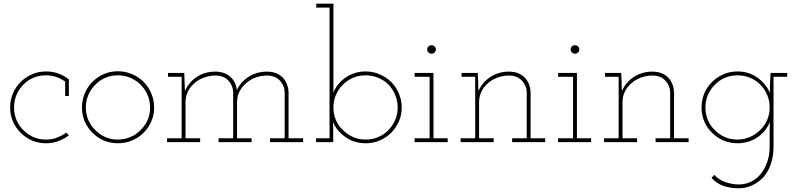

<svg xmlns="http://www.w3.org/2000/svg" viewBox="-20 -770 4319 1040"><path d="M353 -37 339 -52Q316 -35 288.5 -24.5Q261 -14 230 -14Q193 -14 161.5 -27.5Q130 -41 107 -65Q83 -88 69.5 -119.5Q56 -151 56 -188Q56 -224 69.5 -256Q83 -288 107 -312Q130 -336 161.5 -349Q193 -362 230 -362Q259 -362 285 -353Q311 -344 333 -328V-250H353V-340Q328 -360 296.5 -371.5Q265 -383 230 -383Q188 -383 153 -367.5Q118 -352 92 -326Q65 -300 50 -264Q35 -228 35 -188Q35 -147 50 -112Q65 -77 92 -51Q118 -24 153 -9Q188 6 230 6Q265 6 296 -5.5Q327 -17 353 -37Z M758 -51Q784 -77 799.5 -112Q815 -147 815 -188Q815 -228 799.5 -264Q784 -300 758 -327Q731 -353 695 -368.5Q659 -384 619 -384Q577 -384 542 -368.5Q507 -353 481 -327Q454 -300 439 -264Q424 -228 424 -188Q424 -147 439 -112Q454 -77 481 -51Q507 -24 542 -9Q577 6 619 6Q659 6 695 -9Q731 -24 758 -51ZM496 -66Q472 -89 458.5 -120Q445 -151 445 -188Q445 -224 458.5 -255.5Q472 -287 496 -311Q519 -335 550.5 -348.5Q582 -362 618 -362Q654 -362 686 -348.5Q718 -335 742 -311Q766 -287 779.5 -255.5Q793 -224 793 -188Q793 -151 779.5 -120Q766 -89 742 -66Q718 -41 686 -27.5Q654 -14 618 -14Q582 -14 550.5 -27.5Q519 -41 496 -66Z M1064 0V-21H985V-216Q985 -248 998 -274.5Q1011 -301 1035 -321Q1057 -340 1087 -350.5Q1117 -361 1150 -361Q1193 -359 1217 -333.5Q1241 -308 1243 -273V-21H1164V0H1343V-21H1264V-222Q1265 -252 1279 -277.5Q1293 -303 1316 -322Q1338 -341 1367.5 -351Q1397 -361 1429 -361Q1472 -359 1496 -333.5Q1520 -308 1522 -273V-21H1443V0H1622V-21H1543V-270Q1541 -320 1510 -351Q1479 -382 1426 -382Q1371 -382 1327.5 -354.5Q1284 -327 1263 -282Q1258 -327 1227 -354.5Q1196 -382 1146 -382Q1089 -382 1045.5 -353Q1002 -324 982 -277Q981 -291 980.5 -301.5Q980 -312 980 -326L978 -375H890V-354H964V-21H885V0Z M1692 0H1785V-51Q1785 -66 1784.5 -80Q1784 -94 1784 -109Q1793 -85 1811 -64Q1829 -43 1852 -27Q1874 -11 1902 -2.5Q1930 6 1961 6Q2001 6 2036.5 -9Q2072 -24 2099 -51Q2125 -77 2140.5 -112Q2156 -147 2156 -188Q2156 -228 2140.5 -264Q2125 -300 2099 -326Q2072 -352 2036.5 -367.5Q2001 -383 1961 -383Q1930 -383 1902.5 -374.5Q1875 -366 1852 -350Q1829 -334 1812 -313Q1795 -292 1786 -268Q1786 -286 1786 -296Q1786 -306 1786 -325V-750H1693V-729H1765V-21H1692ZM1961 -362Q1996 -362 2028 -349Q2060 -336 2084 -312Q2107 -288 2120.5 -256Q2134 -224 2134 -188Q2134 -151 2120.5 -120Q2107 -89 2084 -65Q2060 -41 2028.5 -27.5Q1997 -14 1961 -14Q1924 -14 1893 -27.5Q1862 -41 1838 -65Q1813 -88 1799.5 -119.5Q1786 -151 1786 -188Q1786 -224 1799.5 -255.5Q1813 -287 1837 -311Q1861 -335 1892.5 -348.5Q1924 -362 1961 -362Z M2405 0V-21H2328V-375H2226V-354H2307V-21H2226V0ZM2341 -502Q2341 -512 2334 -518.5Q2327 -525 2317 -525Q2308 -525 2301 -518.5Q2294 -512 2294 -502Q2294 -493 2301 -486Q2308 -479 2317 -479Q2327 -479 2334 -486Q2341 -493 2341 -502Z M2654 0V-21H2575V-216Q2575 -248 2588 -274.5Q2601 -301 2625 -321Q2647 -340 2677 -350.5Q2707 -361 2740 -361Q2783 -359 2807 -333.5Q2831 -308 2833 -273V-21H2754V0H2933V-21H2854V-270Q2852 -320 2821 -351Q2790 -382 2736 -382Q2680 -382 2636 -353Q2592 -324 2572 -277Q2571 -291 2570.5 -301.5Q2570 -312 2570 -326L2568 -375H2480V-354H2554V-21H2475V0Z M3182 0V-21H3105V-375H3003V-354H3084V-21H3003V0ZM3118 -502Q3118 -512 3111 -518.5Q3104 -525 3094 -525Q3085 -525 3078 -518.5Q3071 -512 3071 -502Q3071 -493 3078 -486Q3085 -479 3094 -479Q3104 -479 3111 -486Q3118 -493 3118 -502Z M3431 0V-21H3352V-216Q3352 -248 3365 -274.5Q3378 -301 3402 -321Q3424 -340 3454 -350.5Q3484 -361 3517 -361Q3560 -359 3584 -333.5Q3608 -308 3610 -273V-21H3531V0H3710V-21H3631V-270Q3629 -320 3598 -351Q3567 -382 3513 -382Q3457 -382 3413 -353Q3369 -324 3349 -277Q3348 -291 3347.5 -301.5Q3347 -312 3347 -326L3345 -375H3257V-354H3331V-21H3252V0Z M3834 193Q3860 223 3897 236.5Q3934 250 3984 250Q4022 249 4056 233Q4090 217 4116 189Q4141 160 4155.5 118.5Q4170 77 4170 22V-354H4244V-375H4154Q4152 -348 4151 -321Q4150 -294 4150 -267Q4129 -317 4082 -350Q4035 -383 3975 -383Q3934 -383 3898.5 -367.5Q3863 -352 3837 -326Q3810 -300 3795 -264Q3780 -228 3780 -188Q3780 -147 3795 -112Q3810 -77 3837 -51Q3863 -24 3898.5 -9Q3934 6 3975 6Q4005 6 4033 -2.5Q4061 -11 4084 -27Q4106 -42 4123 -63Q4140 -84 4150 -109Q4150 -94 4149.5 -79Q4149 -64 4149 -50V25Q4149 71 4135.5 108.5Q4122 146 4100 173Q4078 200 4047.5 214.5Q4017 229 3984 229Q3944 229 3908 216Q3872 203 3849 177ZM3975 -362Q4010 -362 4042 -349Q4074 -336 4098 -312Q4122 -288 4135.5 -256Q4149 -224 4149 -188Q4149 -151 4135.5 -120Q4122 -89 4098 -66Q4074 -42 4042.5 -28Q4011 -14 3975 -14Q3938 -14 3906.5 -27.5Q3875 -41 3852 -65Q3828 -88 3814.5 -119.5Q3801 -151 3801 -188Q3801 -224 3814.5 -255.5Q3828 -287 3852 -311Q3875 -335 3906.5 -348.5Q3938 -362 3975 -362Z"/></svg>

Font: Josefin Slab ExtraLight
Style: Regular
Weight: 250
Designer: Santiago Orozco
Foundry: Typemade
Version: Version 2.000